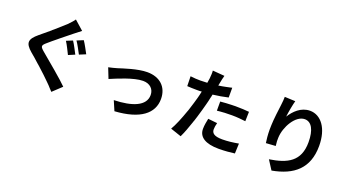

<svg xmlns="http://www.w3.org/2000/svg" viewBox="-59 -1505 4119 2268"><g transform="rotate(20 2000.0 -371.5)"><path d="M730 -25C691 -64 639 -110 586 -155L577 -163L569 -170C491 -237 414 -300 372 -336C317 -383 316 -396 370 -442C398 -467 438 -500 480 -534L488 -541C540 -583 593 -625 627 -653C651 -672 683 -697 714 -721L599 -823C584 -799 553 -767 525 -738C494 -709 451 -671 406 -632L398 -625C392 -620 387 -615 381 -611L373 -603C327 -564 282 -527 247 -498C146 -414 139 -363 238 -278C271 -251 309 -218 347 -183L355 -176L368 -165L376 -158C438 -102 497 -47 531 -12L538 -5C539 -4 540 -3 541 -2L548 5C553 10 557 15 562 19L572 30C577 36 583 42 588 48L598 58C599 60 600 61 601 62L608 69C611 73 614 76 618 80L730 -25ZM854 -478C834 -515 796 -588 770 -625L690 -592C718 -553 751 -487 774 -445L854 -478ZM734 -430C715 -466 678 -540 652 -578L574 -546C601 -506 633 -437 654 -396L734 -430Z M1865 -283C1865 -434 1764 -527 1606 -527C1485 -527 1322 -470 1254 -449C1224 -440 1180 -429 1150 -423L1201 -294C1286 -330 1478 -413 1594 -413C1681 -413 1734 -360 1734 -285C1734 -149 1574 -87 1345 -81L1397 40C1715 20 1865 -102 1865 -283Z M2389 -412C2397 -440 2403 -468 2409 -497L2412 -507C2413 -514 2414 -520 2416 -527L2418 -536C2418 -538 2418 -540 2419 -541C2486 -549 2550 -560 2610 -574V-697C2600 -695 2590 -693 2581 -690L2571 -688C2563 -686 2555 -685 2547 -683L2538 -681C2508 -675 2477 -669 2446 -665C2449 -679 2452 -693 2454 -705C2458 -727 2467 -770 2475 -797L2325 -809C2328 -786 2326 -746 2322 -709C2320 -693 2317 -673 2313 -651C2282 -649 2254 -648 2225 -648C2184 -648 2152 -650 2101 -656L2104 -533C2139 -531 2175 -529 2223 -529C2224 -529 2226 -529 2228 -529H2237C2253 -529 2270 -529 2287 -531C2281 -500 2274 -473 2267 -446C2255 -401 2239 -349 2222 -296L2219 -286C2216 -279 2214 -272 2212 -265L2208 -255C2173 -155 2133 -56 2097 4L2233 50C2259 -4 2287 -77 2312 -153L2315 -163C2316 -165 2317 -166 2317 -168L2321 -178C2327 -197 2333 -216 2339 -235L2342 -245C2360 -304 2376 -362 2389 -412ZM2893 -497C2883 -498 2873 -499 2863 -499L2853 -500C2848 -500 2843 -501 2838 -501L2828 -502C2820 -502 2812 -502 2804 -503H2794C2784 -504 2774 -504 2764 -504H2755C2743 -505 2732 -505 2721 -505C2710 -505 2700 -505 2690 -504H2680C2628 -503 2577 -499 2532 -495V-380C2561 -383 2588 -386 2615 -387L2625 -388C2656 -389 2687 -390 2721 -390C2782 -390 2840 -384 2890 -378L2893 -497ZM2905 22 2910 -104C2838 -91 2773 -83 2706 -83C2599 -83 2572 -117 2572 -161C2572 -183 2577 -215 2585 -243L2469 -255C2461 -215 2451 -168 2451 -122C2451 -21 2537 36 2705 36C2785 36 2849 29 2905 22Z M3810 -401C3810 -621 3707 -756 3568 -756C3455 -756 3373 -672 3325 -594C3331 -650 3350 -753 3364 -802L3230 -808C3230 -781 3227 -742 3222 -704C3216 -663 3211 -618 3206 -574L3205 -563C3203 -546 3202 -529 3200 -512L3199 -502C3196 -460 3194 -420 3194 -384C3194 -317 3201 -257 3207 -218L3328 -226C3322 -273 3321 -304 3323 -331C3328 -463 3426 -641 3544 -641C3628 -641 3677 -554 3677 -400C3677 -158 3528 -85 3306 -51L3380 64C3645 16 3810 -118 3810 -401Z"/></g></svg>

Font: Glow Sans SC Normal
Style: Bold
Weight: 700
Designer: Ryoko NISHIZUKA (kana, bopomofo & ideographs); Paul D. Hunt (Latin, Greek & Cyrillic); Sandoll Communications, Soo-young
Version: Version 0.93